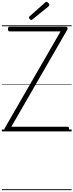

<svg xmlns="http://www.w3.org/2000/svg" viewBox="-20 -1416 792 2069"><path d="M47 0Q39 0 33.5 -5Q28 -10 27 -18Q26 -26 30 -33L633 -1078H82Q75 -1078 70.5 -1083.5Q66 -1089 66 -1103Q66 -1117 70.5 -1122.5Q75 -1128 82 -1128H687Q701 -1128 706 -1117.5Q711 -1107 705 -1096L102 -50H707Q715 -50 719.5 -45Q724 -40 724 -26Q724 -12 719.5 -6Q715 0 707 0ZM317 -1201Q310 -1201 301 -1210Q292 -1219 292 -1226Q292 -1228 293 -1231.5Q294 -1235 298 -1239L464 -1387Q468 -1391 471 -1393.5Q474 -1396 479 -1396Q486 -1396 493.5 -1390.5Q501 -1385 506.5 -1377.5Q512 -1370 512 -1363Q512 -1358 510.5 -1355Q509 -1352 504 -1348L331 -1208Q326 -1205 323.5 -1203Q321 -1201 317 -1201ZM0 623H752V633H0ZM0 -20H752V0H0ZM0 -505H752V-500H0ZM0 -1143H752V-1133H0Z"/></svg>

Font: Playwrite CL Guides
Style: Regular
Weight: 400
Designer: Veronika Burian, José Scaglione
Foundry: TypeTogether
Version: Version 1.003